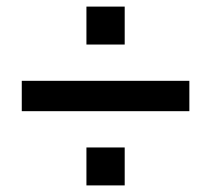

<svg xmlns="http://www.w3.org/2000/svg" viewBox="-20 -681 640 582"><path d="M358 -546H242V-661H358ZM46 -436H554V-344H46ZM358 -119H242V-234H358Z"/></svg>

Font: Coupeur_Texte
Style: Regular
Weight: 400
Designer: Léa Rolland
Version: Version 1.000;PS 001.000;hotconv 1.0.88;makeotf.lib2.5.64775